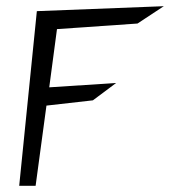

<svg xmlns="http://www.w3.org/2000/svg" viewBox="-20 -600 549 620"><path d="M99 -564 42 0H95L130 -259L280 -276L355 -332L139 -318L164 -506L424 -524L509 -580Z"/></svg>

Font: Stormblade
Style: Obl
Weight: 400
Designer: Mew Too
Foundry: Cannot Into Space Fonts
Version: Version 0.77